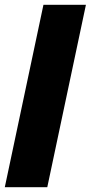

<svg xmlns="http://www.w3.org/2000/svg" viewBox="-21 -780 378 800"><path d="M-1 0H176L337 -760H160Z"/></svg>

Font: Noto Sans UI SemiCondensed Black
Style: Italic
Weight: 900
Width: 4
Italic angle: -372°
Designer: Monotype Design Team
Foundry: Monotype Imaging Inc.
Version: Version 1.901